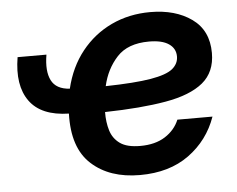

<svg xmlns="http://www.w3.org/2000/svg" viewBox="-44 -578 790 641"><g transform="rotate(-5 351.0 -257.5)"><path d="M400.4 11.7Q298.8 11.7 238.3 -43.5Q177.7 -98.6 181.6 -213.4Q88.9 -215.3 50.3 -268.8Q11.7 -322.3 27.3 -416H124Q114.7 -361.3 130.4 -330.1Q146 -298.8 191.9 -295.9Q209 -367.7 250.2 -419.4Q291.5 -471.2 350.8 -499.3Q410.2 -527.3 481.4 -527.3Q565.4 -527.3 620.1 -488.3Q674.8 -449.2 674.8 -373.5Q674.8 -309.6 632.1 -274.4Q589.4 -239.3 506.3 -224.9Q423.3 -210.4 302.2 -208Q301.8 -173.8 310.3 -146Q318.8 -118.2 342 -101.6Q365.2 -85 409.7 -85Q460 -85 493.2 -106.2Q526.4 -127.4 540.5 -161.6H658.2Q630.9 -84 564.9 -36.1Q499 11.7 400.4 11.7ZM312 -293.9Q410.2 -295.9 463.4 -304.9Q516.6 -314 537.1 -330.8Q557.6 -347.7 557.6 -372.1Q557.6 -398.9 534.9 -414.3Q512.2 -429.7 468.8 -429.7Q397.5 -429.7 361.1 -390.1Q324.7 -350.6 312 -293.9Z"/></g></svg>

Font: Inter Display SemiBold
Style: Italic
Weight: 600
Italic angle: -9.39999°
Designer: Rasmus Andersson
Foundry: rsms
Version: Version 4.000;git-a52131595